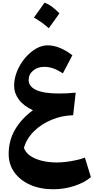

<svg xmlns="http://www.w3.org/2000/svg" viewBox="-20 -1028 686 1407"><path d="M221.2 -220.2Q152.3 -252 117.9 -298.8Q83.5 -345.7 83.5 -397.9Q83.5 -453.1 105.2 -506.1Q127 -559.1 162.8 -601.8Q198.7 -644.5 241.9 -670.2Q285.2 -695.8 328.1 -695.8Q415.5 -695.8 510.3 -623L440.9 -490.7Q399.9 -516.6 369.1 -527.3Q338.4 -538.1 303.7 -538.1Q255.9 -538.1 222.9 -510.7Q189.9 -483.4 189.9 -441.4Q189.9 -394 245.6 -368.4Q301.3 -342.8 411.6 -342.8Q440.4 -342.8 470.9 -344.2Q501.5 -345.7 534.7 -349.1L516.1 -183.6Q434.1 -181.6 358.9 -150.6Q283.7 -119.6 229.5 -66.4Q175.3 -13.2 155.3 55.7Q168.5 91.8 204.1 115.5Q239.7 139.2 290 150.9Q340.3 162.6 396.5 162.6Q428.7 162.6 466.6 158Q504.4 153.3 540.5 145Q576.7 136.7 602.1 127L646 269.5Q601.1 309.6 525.9 334.2Q450.7 358.9 370.1 358.9Q274.9 358.9 201.2 326.2Q127.4 293.5 85.4 235.1Q43.5 176.8 43.5 100.1Q43.5 1.5 90.6 -78.9Q137.7 -159.2 221.2 -220.2ZM306.2 -1008.3Q336.4 -997.6 363.5 -976.8Q390.6 -956.1 415.5 -930.2Q396.5 -903.3 377.2 -876.2Q357.9 -849.1 337.4 -821.3Q313.5 -842.8 286.4 -862.3Q259.3 -881.8 228.5 -898.9Q248.5 -926.8 267.8 -954.1Q287.1 -981.4 306.2 -1008.3Z"/></svg>

Font: Pinar DS2-Bold
Style: Regular
Weight: 700
Designer: Amin Abedi
Version: Version 2.000